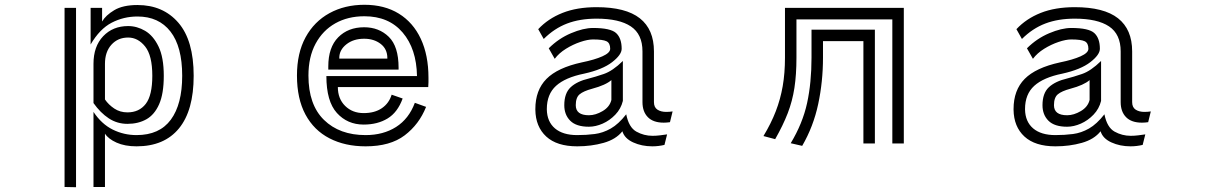

<svg xmlns="http://www.w3.org/2000/svg" viewBox="-20 -600 5040 803"><path d="M371 -132Q405 -81 451.5 -58Q498 -35 551 -35Q647 -35 694.5 -99.5Q742 -164 742 -283Q742 -405 693 -468Q644 -531 555 -531Q497 -531 447 -505Q397 -479 359 -414V-567H407V-510Q422 -536 458 -557.5Q494 -579 555 -579Q662 -579 726 -505Q790 -431 790 -283Q790 -138 728.5 -63Q667 12 551 12Q502 12 467.5 -3.5Q433 -19 419 -41V182H371ZM250 -567H298V183L250 182ZM371 -333Q371 -406 411.5 -448.5Q452 -491 516 -491Q553 -491 587 -471Q621 -451 643 -405.5Q665 -360 665 -283Q665 -208 645.5 -164Q626 -120 592 -101Q558 -82 513 -82Q470 -82 435 -105Q400 -128 371 -169ZM419 -184Q434 -162 458 -146Q482 -130 513 -130Q562 -130 589.5 -165.5Q617 -201 617 -283Q617 -368 587 -405.5Q557 -443 516 -443Q473 -443 446 -413Q419 -383 419 -333Z M1762 -153Q1733 -80 1672.5 -34Q1612 12 1509 12Q1423 12 1358 -21.5Q1293 -55 1257.5 -121Q1222 -187 1222 -284Q1222 -378 1258 -444Q1294 -510 1358 -545Q1422 -580 1504 -580Q1588 -580 1648 -543Q1708 -506 1740 -437.5Q1772 -369 1772 -275Q1772 -266 1772 -256Q1772 -246 1771 -236H1393Q1393 -187 1423.5 -157Q1454 -127 1501 -127Q1547 -127 1577 -147.5Q1607 -168 1618 -204L1664 -188Q1643 -130 1601 -104.5Q1559 -79 1501 -79Q1433 -79 1389 -127.5Q1345 -176 1345 -282H1724Q1722 -396 1664 -464Q1606 -532 1504 -532Q1435 -532 1382.5 -502.5Q1330 -473 1300 -417.5Q1270 -362 1270 -284Q1270 -162 1335 -98.5Q1400 -35 1509 -35Q1583 -35 1636.5 -69Q1690 -103 1715 -170ZM1353 -322Q1353 -402 1394.5 -444Q1436 -486 1503 -486Q1565 -486 1606 -446Q1647 -406 1647 -317V-309H1353ZM1600 -357Q1600 -395 1572 -416.5Q1544 -438 1503 -438Q1458 -438 1428.5 -414.5Q1399 -391 1399 -358V-355H1600Z M2782 -89Q2775 -88 2768.5 -87.5Q2762 -87 2756 -87Q2712 -87 2689.5 -110Q2667 -133 2667 -173V-385Q2667 -457 2618.5 -489.5Q2570 -522 2475 -522Q2405 -522 2351.5 -501.5Q2298 -481 2254 -437L2231 -478Q2272 -522 2332.5 -546Q2393 -570 2475 -570Q2597 -570 2656 -523.5Q2715 -477 2715 -385V-173Q2715 -151 2729.5 -141.5Q2744 -132 2766 -132Q2773 -132 2779.5 -132.5Q2786 -133 2793 -134ZM2759 6Q2734 12 2708 12Q2664 12 2628 -4.5Q2592 -21 2583 -51Q2556 -17 2504.5 -2.5Q2453 12 2394 12Q2309 12 2264.5 -29Q2220 -70 2219 -141V-144Q2219 -223 2265.5 -270Q2312 -317 2413 -339Q2467 -350 2499.5 -364.5Q2532 -379 2532 -396Q2532 -420 2516.5 -427.5Q2501 -435 2460 -435Q2438 -435 2407 -424.5Q2376 -414 2347 -396Q2318 -378 2300 -354L2275 -398Q2316 -439 2368 -461Q2420 -483 2460 -483Q2534 -483 2557 -461.5Q2580 -440 2580 -396Q2580 -371 2540 -340Q2500 -309 2423 -292Q2344 -276 2305.5 -241Q2267 -206 2267 -144V-142Q2268 -91 2301 -63Q2334 -35 2394 -35Q2433 -35 2467.5 -39.5Q2502 -44 2534.5 -62.5Q2567 -81 2599 -122Q2610 -67 2641.5 -49.5Q2673 -32 2709 -32Q2725 -32 2740.5 -34Q2756 -36 2770 -38ZM2585 -178Q2577 -145 2553.5 -120.5Q2530 -96 2500.5 -83Q2471 -70 2443 -70Q2390 -70 2365 -95Q2340 -120 2340 -160Q2340 -210 2366.5 -235Q2393 -260 2444 -272Q2468 -278 2505 -290.5Q2542 -303 2585 -345ZM2537 -265Q2513 -244 2457 -229Q2420 -219 2404 -205.5Q2388 -192 2388 -160Q2388 -118 2443 -118Q2471 -118 2500.5 -135.5Q2530 -153 2537 -182Z M3712 -519H3311V-359Q3311 -288 3302.5 -232.5Q3294 -177 3274.5 -126.5Q3255 -76 3222 -18L3173 -31Q3205 -84 3224.5 -134.5Q3244 -185 3253.5 -239.5Q3263 -294 3263 -359V-567H3760V0H3712ZM3591 -428H3422V-359Q3422 -259 3402 -165Q3382 -71 3335 10L3287 -1Q3337 -84 3355.5 -169Q3374 -254 3374 -359V-476H3639V0H3591Z M4782 -89Q4775 -88 4768.5 -87.5Q4762 -87 4756 -87Q4712 -87 4689.5 -110Q4667 -133 4667 -173V-385Q4667 -457 4618.5 -489.5Q4570 -522 4475 -522Q4405 -522 4351.5 -501.5Q4298 -481 4254 -437L4231 -478Q4272 -522 4332.5 -546Q4393 -570 4475 -570Q4597 -570 4656 -523.5Q4715 -477 4715 -385V-173Q4715 -151 4729.5 -141.5Q4744 -132 4766 -132Q4773 -132 4779.5 -132.5Q4786 -133 4793 -134ZM4759 6Q4734 12 4708 12Q4664 12 4628 -4.5Q4592 -21 4583 -51Q4556 -17 4504.5 -2.5Q4453 12 4394 12Q4309 12 4264.5 -29Q4220 -70 4219 -141V-144Q4219 -223 4265.5 -270Q4312 -317 4413 -339Q4467 -350 4499.5 -364.5Q4532 -379 4532 -396Q4532 -420 4516.5 -427.5Q4501 -435 4460 -435Q4438 -435 4407 -424.5Q4376 -414 4347 -396Q4318 -378 4300 -354L4275 -398Q4316 -439 4368 -461Q4420 -483 4460 -483Q4534 -483 4557 -461.5Q4580 -440 4580 -396Q4580 -371 4540 -340Q4500 -309 4423 -292Q4344 -276 4305.5 -241Q4267 -206 4267 -144V-142Q4268 -91 4301 -63Q4334 -35 4394 -35Q4433 -35 4467.5 -39.5Q4502 -44 4534.5 -62.5Q4567 -81 4599 -122Q4610 -67 4641.5 -49.5Q4673 -32 4709 -32Q4725 -32 4740.5 -34Q4756 -36 4770 -38ZM4585 -178Q4577 -145 4553.5 -120.5Q4530 -96 4500.5 -83Q4471 -70 4443 -70Q4390 -70 4365 -95Q4340 -120 4340 -160Q4340 -210 4366.5 -235Q4393 -260 4444 -272Q4468 -278 4505 -290.5Q4542 -303 4585 -345ZM4537 -265Q4513 -244 4457 -229Q4420 -219 4404 -205.5Q4388 -192 4388 -160Q4388 -118 4443 -118Q4471 -118 4500.5 -135.5Q4530 -153 4537 -182Z"/></svg>

Font: Train One
Style: Regular
Weight: 400
Designer: Fontworks Inc.
Foundry: Fontworks Inc.
Version: Version 1.100